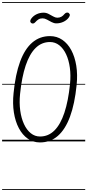

<svg xmlns="http://www.w3.org/2000/svg" viewBox="-25 -1349 833 1832"><path d="M356 10Q291.5 10 240.2 -25.8Q189 -61.5 155 -125.8Q121 -190 107.5 -275.5Q94 -361 104.5 -460.5Q122 -640 166.8 -761Q211.5 -882 283 -943.2Q354.5 -1004.5 452 -1004.5Q517.5 -1004.5 569.2 -969.2Q621 -934 655 -870.8Q689 -807.5 702.8 -722.2Q716.5 -637 706 -537Q688 -357.5 643 -235.8Q598 -114 526.5 -52Q455 10 356 10ZM166.5 -452.5Q158 -368 168 -294.5Q178 -221 203.8 -165.2Q229.5 -109.5 268.5 -78Q307.5 -46.5 357 -46.5Q436.5 -46.5 494.5 -104.2Q552.5 -162 589.5 -273.8Q626.5 -385.5 643 -546.5Q651.5 -630.5 641.5 -703.2Q631.5 -776 605.8 -831Q580 -886 540.8 -917Q501.5 -948 452 -948Q372.5 -948 314.8 -891.2Q257 -834.5 220 -724Q183 -613.5 166.5 -452.5ZM356 10Q291.5 10 240.2 -25.8Q189 -61.5 155 -125.8Q121 -190 107.5 -275.5Q94 -361 104.5 -460.5Q122 -640 166.8 -761Q211.5 -882 283 -943.2Q354.5 -1004.5 452 -1004.5Q517.5 -1004.5 569.2 -969.2Q621 -934 655 -870.8Q689 -807.5 702.8 -722.2Q716.5 -637 706 -537Q688 -357.5 643 -235.8Q598 -114 526.5 -52Q455 10 356 10ZM166.5 -452.5Q158 -368 168 -294.5Q178 -221 203.8 -165.2Q229.5 -109.5 268.5 -78Q307.5 -46.5 357 -46.5Q436.5 -46.5 494.5 -104.2Q552.5 -162 589.5 -273.8Q626.5 -385.5 643 -546.5Q651.5 -630.5 641.5 -703.2Q631.5 -776 605.8 -831Q580 -886 540.8 -917Q501.5 -948 452 -948Q372.5 -948 314.8 -891.2Q257 -834.5 220 -724Q183 -613.5 166.5 -452.5ZM270 -1132Q262 -1139.5 264 -1151.2Q266 -1163 276 -1175Q295 -1199.5 325.5 -1213.8Q356 -1228 392 -1228Q416 -1228 439 -1216Q462 -1204 483 -1192Q504 -1180 522 -1180Q543.5 -1180 560 -1189Q576.5 -1198 590.5 -1215.5Q600 -1227 612.8 -1229Q625.5 -1231 633.5 -1222Q643.5 -1213 641 -1202.2Q638.5 -1191.5 628 -1177.5Q608.5 -1153.5 577.8 -1139.8Q547 -1126 513 -1126Q490.5 -1126 467.8 -1138Q445 -1150 423 -1162Q401 -1174 381.5 -1174Q358 -1174 342 -1163.8Q326 -1153.5 313.5 -1139Q303 -1126 291 -1124.5Q279 -1123 270 -1132ZM-5 455H788V463H-5ZM-5 -16H788V0H-5ZM-5 -549H788V-541H-5ZM-5 -1329H788V-1321H-5Z"/></svg>

Font: Edu SA Dotted Guide
Style: Regular
Weight: 400
Designer: Tina and Corey Anderson, Eben Sorkin, Mirko Velimirovic
Foundry: Google for Education
Version: Version 2.000